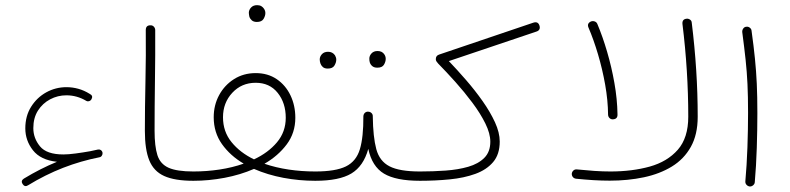

<svg xmlns="http://www.w3.org/2000/svg" viewBox="-20 -688 2987 726"><path d="M65.4 7.8Q57.6 -4.4 70.3 -12.7Q132.3 -50.3 195.3 -76.2Q133.3 -83 104.5 -119.9Q75.7 -156.7 75.7 -202.6Q75.7 -249.5 97.7 -284.4Q119.6 -319.3 155 -338.9Q190.4 -358.4 231.4 -358.4Q253.9 -358.4 276.1 -352.3Q298.3 -346.2 319.3 -333Q333 -326.2 326.2 -313.5Q323.2 -307.6 317.4 -305.7Q311.5 -303.7 306.2 -306.6Q271 -327.6 231 -327.6Q198.2 -327.6 169.7 -312.5Q141.1 -297.4 123.5 -269.8Q106 -242.2 106 -203.6Q106 -165.5 131.1 -134.8Q156.2 -104 219.7 -104Q238.8 -104 266.1 -107.7Q293.5 -111.3 320.8 -116.2Q335.4 -119.6 350.6 -122.6Q352.1 -123 353.5 -122.6Q353.5 -122.6 354 -122.6Q355 -122.6 356 -122.6Q356 -122.6 356.4 -122.6Q365.7 -120.1 367.7 -110.8Q368.7 -105 365.2 -99.6Q361.8 -94.2 356 -93.3Q286.1 -79.6 218.8 -53.5Q151.4 -27.3 85.9 12.7Q73.7 20.5 65.4 7.8Z M527.8 -192.9Q527.8 -280.3 530 -380.1Q532.2 -480 531.2 -574.2Q531.2 -592.3 548.3 -592.3Q556.2 -592.8 561.3 -587.6Q566.4 -582.5 566.9 -575.2Q567.4 -481 565.9 -381.1Q564.5 -281.2 564.5 -193.4Q564.5 -134.8 575.2 -101.3Q585.9 -67.9 617.4 -53.7Q648.9 -39.6 710.9 -39.6H711.4Q729 -39.6 729 -22Q729 -4.4 711.4 -4.4H710.9Q640.6 -4.4 600.8 -22.5Q561 -40.5 544.4 -81.8Q527.8 -123 527.8 -192.9Z M693.8 -22Q693.8 -39.6 711.4 -39.6Q761.2 -39.6 809.8 -46.9Q858.4 -54.2 901.4 -69.3Q850.6 -99.1 819.3 -143.1Q788.1 -187 788.1 -244.6Q788.1 -290.5 808.6 -328.4Q829.1 -366.2 865 -388.9Q900.9 -411.6 946.8 -411.6Q992.7 -411.6 1026.4 -388.7Q1060.1 -365.7 1078.4 -327.4Q1096.7 -289.1 1096.7 -242.7Q1096.7 -185.5 1064.2 -142.1Q1031.7 -98.6 980 -68.8Q1022.5 -54.2 1071.3 -46.9Q1120.1 -39.6 1171.9 -39.6H1172.4Q1189.9 -39.6 1189.9 -22Q1189.9 -4.4 1172.4 -4.4H1171.9Q1111.3 -4.4 1051.5 -15.6Q991.7 -26.9 940.4 -49.3Q888.7 -26.9 829.1 -15.6Q769.5 -4.4 711.4 -4.4Q704.1 -4.4 699 -9.5Q693.8 -14.6 693.8 -22ZM823.2 -244.6Q823.2 -190.4 855.5 -150.6Q887.7 -110.8 940.4 -85.4Q994.1 -110.4 1027.3 -149.9Q1060.5 -189.5 1060.5 -242.7Q1060.5 -298.8 1030 -336.9Q999.5 -375 946.8 -375Q893.6 -375 858.4 -337.2Q823.2 -299.3 823.2 -244.6ZM920.9 -639.6Q920.9 -650.4 929.2 -659.4Q937.5 -668.5 952.1 -668.5Q961.9 -668.5 968.3 -664.6Q974.6 -660.6 978 -655.3Q983.4 -647.5 983.4 -638.7Q983.4 -627.9 976.6 -616.5Q969.7 -605 951.2 -605Q939 -605 932.1 -611.1Q925.3 -617.2 922.9 -625Q922.4 -628.4 921.6 -632.1Q920.9 -635.7 920.9 -639.6Z M1154.3 -22Q1154.3 -29.8 1159.7 -34.7Q1165 -39.6 1172.4 -39.6Q1249 -39.6 1288.1 -58.8Q1327.1 -78.1 1340.8 -123.8Q1354.5 -169.4 1354 -248.5Q1354.5 -256.8 1360.1 -261.7Q1365.7 -266.6 1373.5 -265.6Q1380.4 -265.1 1385.3 -260Q1390.1 -254.9 1389.6 -247.6Q1390.6 -169.9 1402.8 -124.3Q1415 -78.6 1452.9 -59.1Q1490.7 -39.6 1567.9 -39.6H1568.4Q1585.9 -39.6 1585.9 -22Q1585.9 -4.4 1568.4 -4.4H1567.9Q1477.1 -4.4 1431.9 -31.5Q1386.7 -58.6 1372.6 -125Q1354.5 -59.6 1308.6 -32Q1262.7 -4.4 1172.4 -4.4Q1165 -4.4 1159.7 -9.5Q1154.3 -14.6 1154.3 -22ZM1376.5 -466.3Q1376.5 -477.1 1384.8 -486.1Q1393.1 -495.1 1407.7 -495.1Q1425.3 -495.1 1433.6 -481.9Q1438.5 -474.6 1438.5 -465.3Q1438.5 -454.6 1431.9 -443.4Q1425.3 -432.1 1406.7 -432.1Q1394.5 -432.1 1387.7 -438Q1380.9 -443.8 1378.4 -451.7Q1376.5 -457.5 1376.5 -466.3ZM1189 -463.4Q1189 -474.1 1197.3 -483.2Q1205.6 -492.2 1220.7 -492.2Q1237.3 -492.2 1246.6 -479Q1248.5 -475.6 1250 -471.4Q1251.5 -467.3 1251.5 -462.4Q1251.5 -451.7 1244.6 -440.2Q1237.8 -428.7 1219.2 -428.7Q1207 -428.7 1200.4 -434.8Q1193.8 -440.9 1191.4 -448.7Q1189 -456.1 1189 -463.4Z M1550.8 -22Q1550.8 -39.6 1568.4 -39.6Q1617.7 -39.6 1665 -43Q1712.4 -46.4 1750.5 -57.4Q1788.6 -68.4 1811.3 -91.1Q1834 -113.8 1834 -152.3Q1834 -183.1 1815.2 -221.2Q1796.4 -259.3 1766.1 -299.8Q1735.8 -340.3 1701.7 -378.4Q1667.5 -416.5 1636.7 -447.8Q1632.8 -452.1 1630.4 -455.8Q1627.9 -459.5 1627.9 -464.4Q1627.9 -478 1641.1 -481.9L1996.1 -602.1Q2014.6 -608.4 2020 -590.8Q2024.9 -573.7 2007.8 -568.4L1677.2 -457Q1708.5 -424.3 1742.2 -385.5Q1775.9 -346.7 1804.7 -305.9Q1833.5 -265.1 1851.6 -225.8Q1869.6 -186.5 1869.6 -152.8Q1869.6 -104.5 1844.7 -75.2Q1819.8 -45.9 1777.3 -30.5Q1734.9 -15.1 1680.9 -9.8Q1627 -4.4 1568.4 -4.4Q1561 -4.4 1555.9 -9.5Q1550.8 -14.6 1550.8 -22Z M2142.1 -31.7Q2143.1 -38.6 2148.4 -43.5Q2153.8 -48.3 2161.6 -47.4Q2196.3 -43.9 2227.8 -41.7Q2259.3 -39.6 2288.6 -39.6Q2370.1 -39.6 2436.8 -58.1Q2503.4 -76.7 2543 -121.8Q2582.5 -167 2582.5 -246.6Q2582.5 -419.9 2560.5 -597.7Q2559.1 -615.2 2575.7 -617.2Q2582.5 -618.2 2588.9 -614Q2595.2 -609.9 2595.7 -602.1Q2606.9 -511.2 2612.5 -423.1Q2618.2 -335 2618.2 -246.6Q2618.2 -179.2 2592.3 -132.8Q2566.4 -86.4 2520.5 -58.3Q2474.6 -30.3 2414.6 -17.6Q2354.5 -4.9 2285.6 -4.9Q2255.9 -4.9 2223.9 -6.8Q2191.9 -8.8 2158.2 -12.2Q2150.4 -13.2 2146 -18.8Q2141.6 -24.4 2142.1 -31.7ZM2205.1 -584Q2198.7 -599.6 2214.8 -606.9Q2221.7 -609.4 2228.8 -606.9Q2235.8 -604.5 2238.8 -597.2Q2258.8 -549.8 2275.6 -492.4Q2292.5 -435.1 2303.2 -374.3Q2314 -313.5 2314.9 -255.9Q2315.9 -237.8 2297.9 -236.8Q2290.5 -236.3 2285.2 -241.2Q2279.8 -246.1 2279.3 -253.9Q2278.8 -308.6 2268.3 -367.7Q2257.8 -426.8 2241.2 -482.7Q2224.6 -538.6 2205.1 -584Z M2786.6 -566.9Q2786.1 -574.2 2790.5 -580.3Q2794.9 -586.4 2802.2 -586.9Q2809.1 -587.9 2815.2 -583.3Q2821.3 -578.6 2821.8 -571.8Q2830.1 -512.2 2834.7 -465.6Q2839.4 -418.9 2841.6 -371.3Q2843.8 -323.7 2843.8 -260.3Q2843.8 -198.2 2841.6 -129.2Q2839.4 -60.1 2834 1Q2833.5 7.8 2827.6 12.7Q2821.8 17.6 2814.5 17.1Q2807.6 16.1 2802.7 10.7Q2797.9 5.4 2798.3 -2Q2803.7 -62 2806.2 -131.1Q2808.6 -200.2 2808.6 -261.7Q2808.6 -323.7 2806.4 -370.1Q2804.2 -416.5 2799.3 -462.2Q2794.4 -507.8 2786.6 -566.9Z"/></svg>

Font: Mikhak-DS1-FD ExtraLight
Style: Regular
Weight: 200
Designer: Amin Abedi
Version: Version 3.2